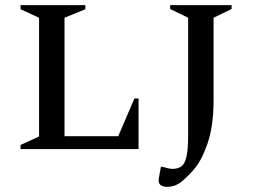

<svg xmlns="http://www.w3.org/2000/svg" viewBox="-20 -580 986 747"><path d="M60 0V-16L132 -49V-511L60 -544V-560H312V-544L231 -511V-50H440L503 -197H519V0ZM630 147Q617 147 607 141.5Q597 136 597 119Q597 118 599.5 105Q602 92 606 69H612Q625 72 633.5 74.5Q642 77 652 77Q672 77 685.5 67.5Q699 58 705.5 29.5Q712 1 712 -55V-511L642 -545V-560H881V-545L811 -511V-191Q811 -88 786.5 -19Q762 50 732 82Q701 117 679 132Q657 147 630 147Z"/></svg>

Font: Spectral SC Medium
Style: Regular
Weight: 500
Designer: Jean-Baptiste Levee
Foundry: Production Type
Version: Version 2.001